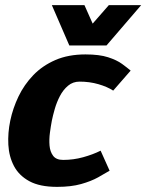

<svg xmlns="http://www.w3.org/2000/svg" viewBox="-20 -720 570 748"><path d="M202 8Q135 8 94.5 -14Q54 -36 34.5 -73Q15 -110 12.5 -156Q10 -202 20 -250Q30 -298 52 -344Q74 -390 109.5 -427Q145 -464 195.5 -486Q246 -508 313 -508Q367 -508 401 -497Q435 -486 455.5 -471Q476 -456 489 -445L421 -367Q398 -382 363.5 -392Q329 -402 290 -402Q264 -402 245 -386Q226 -370 213.5 -346Q201 -322 193.5 -296Q186 -270 182 -250Q178 -229 174.5 -203Q171 -177 173 -153Q175 -129 187 -113Q199 -97 226 -97Q266 -97 304 -107.5Q342 -118 372 -133L407 -55Q389 -44 362 -29Q335 -14 296 -3Q257 8 203 8ZM530 -700 395 -543H250L182 -700H309L341 -628L404 -700Z"/></svg>

Font: Epunda Sans ExtraBold
Style: Italic
Weight: 800
Italic angle: -12.0243°
Designer: Simon Atzbach
Foundry: typofactur
Version: Version 2.204; ttfautohint (v1.8.4.7-5d5b)